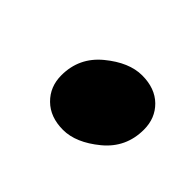

<svg xmlns="http://www.w3.org/2000/svg" viewBox="-53 -227 325 325"><g transform="rotate(45 110.0 -64.0)"><path d="M43 -47.4Q43 -89.8 75.9 -116.9Q108.9 -144 139.9 -144Q170.9 -144 189 -126.2Q207 -108.4 207 -81.1Q207 -38.1 174.1 -11Q141.1 16.1 110.4 16.1Q79.6 16.1 61.3 -2Q43 -20 43 -47.4Z"/></g></svg>

Font: Tuffy
Style: BoldItalic
Weight: 700
Italic angle: -12°
Designer: Thatcher Ulrich, Karoly Barta, Michael Everson
Version: Version 001.271